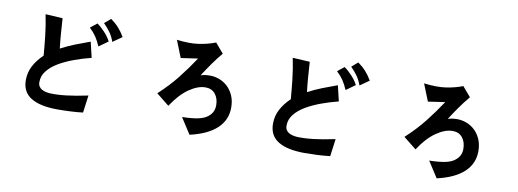

<svg xmlns="http://www.w3.org/2000/svg" viewBox="-62 -1078 4125 1530"><g transform="rotate(10 2000.0 -313.5)"><path d="M644 60Q595 66 541 68.5Q487 71 439 71Q298 71 224 25.5Q150 -20 150 -116Q150 -180 179 -233.5Q208 -287 256 -332Q251 -398 241.5 -485Q232 -572 214 -660L353 -652Q357 -596 361 -535.5Q365 -475 373 -410Q430 -440 486 -462Q542 -484 606 -507L636 -381Q567 -364 500 -339.5Q433 -315 379 -283.5Q325 -252 292 -211Q259 -170 259 -119Q259 -98 268 -84Q277 -70 291.5 -62Q306 -54 324 -50Q342 -46 360 -45Q390 -44 422.5 -45.5Q455 -47 491 -51.5Q527 -56 569.5 -63Q612 -70 663 -81ZM673 -480Q663 -502 653.5 -520.5Q644 -539 633.5 -554.5Q623 -570 610.5 -584.5Q598 -599 580 -616L634 -659Q662 -640 695 -605Q728 -570 747 -533ZM776 -535Q761 -577 738.5 -608.5Q716 -640 685 -671L735 -714Q772 -688 799.5 -657.5Q827 -627 850 -587Z M1800 -183Q1800 -83 1727 -14.5Q1654 54 1510 87L1427 -42Q1470 -43 1500.5 -46Q1531 -49 1553 -53.5Q1575 -58 1591 -64Q1607 -70 1620 -78Q1679 -115 1679 -180Q1679 -236 1650.5 -271.5Q1622 -307 1571 -307Q1509 -307 1438 -257.5Q1367 -208 1304 -111L1200 -194Q1285 -272 1349.5 -353.5Q1414 -435 1472 -523L1335 -503L1280 -641Q1383 -628 1457 -639Q1531 -650 1592 -674L1659 -595Q1621 -550 1586 -500.5Q1551 -451 1515 -395Q1541 -403 1559 -404.5Q1577 -406 1590 -406Q1628 -406 1665.5 -392Q1703 -378 1733 -350Q1763 -322 1781.5 -280Q1800 -238 1800 -183Z M2644 60Q2595 66 2541 68.5Q2487 71 2439 71Q2298 71 2224 25.5Q2150 -20 2150 -116Q2150 -180 2179 -233.5Q2208 -287 2256 -332Q2251 -398 2241.5 -485Q2232 -572 2214 -660L2353 -652Q2357 -596 2361 -535.5Q2365 -475 2373 -410Q2430 -440 2486 -462Q2542 -484 2606 -507L2636 -381Q2567 -364 2500 -339.5Q2433 -315 2379 -283.5Q2325 -252 2292 -211Q2259 -170 2259 -119Q2259 -98 2268 -84Q2277 -70 2291.5 -62Q2306 -54 2324 -50Q2342 -46 2360 -45Q2390 -44 2422.5 -45.5Q2455 -47 2491 -51.5Q2527 -56 2569.5 -63Q2612 -70 2663 -81ZM2673 -480Q2663 -502 2653.5 -520.5Q2644 -539 2633.5 -554.5Q2623 -570 2610.5 -584.5Q2598 -599 2580 -616L2634 -659Q2662 -640 2695 -605Q2728 -570 2747 -533ZM2776 -535Q2761 -577 2738.5 -608.5Q2716 -640 2685 -671L2735 -714Q2772 -688 2799.5 -657.5Q2827 -627 2850 -587Z M3800 -183Q3800 -83 3727 -14.5Q3654 54 3510 87L3427 -42Q3470 -43 3500.5 -46Q3531 -49 3553 -53.5Q3575 -58 3591 -64Q3607 -70 3620 -78Q3679 -115 3679 -180Q3679 -236 3650.5 -271.5Q3622 -307 3571 -307Q3509 -307 3438 -257.5Q3367 -208 3304 -111L3200 -194Q3285 -272 3349.5 -353.5Q3414 -435 3472 -523L3335 -503L3280 -641Q3383 -628 3457 -639Q3531 -650 3592 -674L3659 -595Q3621 -550 3586 -500.5Q3551 -451 3515 -395Q3541 -403 3559 -404.5Q3577 -406 3590 -406Q3628 -406 3665.5 -392Q3703 -378 3733 -350Q3763 -322 3781.5 -280Q3800 -238 3800 -183Z"/></g></svg>

Font: NanumGothicCoding
Style: Bold
Weight: 700
Monospace: yes
Designer: Kwon Bruce; Nicolas Noh; Sung-woo Choi; Go-un Cha; Soo-hyun Park;
Foundry: NHN Corporation
Version: Version 2.000;PS 1;hotconv 1.0.49;makeotf.lib2.0.14853